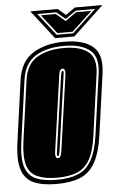

<svg xmlns="http://www.w3.org/2000/svg" viewBox="-61 -784 532 833"><g transform="rotate(-5 205.0 -367.0)"><path d="M152 11Q91 11 53 -5.5Q15 -22 1 -64.5Q-13 -107 -2 -185L35 -451Q46 -532 101 -566.5Q156 -601 238 -601Q320 -601 361.5 -567Q403 -533 392 -451L355 -186Q344 -107 319.5 -64.5Q295 -22 254 -5.5Q213 11 152 11ZM154 -7Q209 -7 246 -22Q283 -37 305.5 -76Q328 -115 338 -186L375 -451Q385 -523 347 -553Q309 -583 235 -583Q160 -583 111 -553Q62 -523 52 -451L15 -185Q5 -115 17 -76Q29 -37 63.5 -22Q98 -7 154 -7ZM156 -16Q104 -16 71 -30.5Q38 -45 26.5 -81.5Q15 -118 24 -185L61 -451Q71 -519 117 -546.5Q163 -574 234 -574Q304 -574 339.5 -546Q375 -518 366 -451L329 -186Q320 -118 299 -81Q278 -44 243 -30Q208 -16 156 -16ZM168 -100Q180 -100 184 -127L231 -458Q234 -485 221 -485Q214 -485 210 -479.5Q206 -474 204 -458L157 -127Q154 -100 168 -100ZM168 -109Q162 -109 165 -127L212 -458Q214 -469 216 -472.5Q218 -476 220 -476Q226 -476 223 -458L176 -127Q173 -109 168 -109ZM417 -745 284 -620H200L103 -745H222L256 -716L297 -745ZM384 -731H300L253 -699L215 -731H132L208 -634H280ZM367 -724 278 -641H212L147 -724H212L252 -690L301 -724Z"/></g></svg>

Font: Alumni Sans Collegiate One SC
Style: Italic
Weight: 400
Italic angle: -8°
Designer: Robert E. Leuschke
Foundry: Robert E. Leuschke
Version: Version 1.100